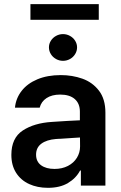

<svg xmlns="http://www.w3.org/2000/svg" viewBox="-20 -902 590 933"><path d="M232.4 -309.6Q316.9 -315.4 368.2 -317.4V-359.4Q368.2 -398.9 343.3 -420.7Q318.4 -442.4 272.5 -442.4Q231.9 -442.4 206.1 -425.3Q180.2 -408.2 172.9 -378.9H52.7Q57.1 -424.3 85 -460.2Q112.8 -496.1 161.6 -516.6Q210.4 -537.1 275.4 -537.1Q331.1 -537.1 380.1 -519.8Q429.2 -502.4 460.7 -461.7Q492.2 -420.9 492.2 -354.5V0H373V-73.2H369.1Q349.6 -36.1 310.5 -12.7Q271.5 10.7 212.9 10.7Q161.6 10.7 121.3 -7.8Q81.1 -26.4 58.1 -62.5Q35.2 -98.6 35.2 -149.4Q35.2 -231.4 90.6 -267.8Q146 -304.2 232.4 -309.6ZM245.1 -81.1Q281.7 -81.1 310.1 -95.7Q338.4 -110.4 353.8 -135.5Q369.1 -160.6 369.1 -190.4L368.7 -233.9L252 -226.6Q206.1 -222.7 180.7 -203.6Q155.3 -184.6 155.3 -150.4Q155.3 -116.7 179.7 -98.9Q204.1 -81.1 245.1 -81.1ZM217.8 -671.9Q217.8 -689 227.1 -703.9Q236.3 -718.8 252.2 -727.5Q268.1 -736.3 286.1 -736.3Q304.2 -736.3 320.1 -727.5Q335.9 -718.8 345.2 -703.9Q354.5 -689 354.5 -671.9Q354.5 -654.3 345.2 -639.2Q335.9 -624 320.1 -615.2Q304.2 -606.4 286.1 -606.4Q268.1 -606.4 252.2 -615.2Q236.3 -624 227.1 -639.2Q217.8 -654.3 217.8 -671.9ZM460 -805.7H127.9V-881.8H460Z"/></svg>

Font: Pretendard GOV SemiBold
Style: Regular
Weight: 600
Designer: Base glyphs from Inter by Rasmus Andersson; Hangeul glyphs from Noto Sans CJK(Source Han Sans) by Jang Soo-young and Kan
Foundry: Kil Hyung-jin
Version: Version 1.309